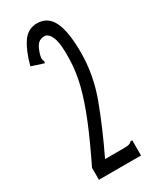

<svg xmlns="http://www.w3.org/2000/svg" viewBox="-167 -675 585 723"><g transform="rotate(-30 125.0 -313.5)"><path d="M37 -52Q82 -144 110 -213Q138 -282 152.5 -338.5Q167 -395 168 -451Q170 -516 158.5 -543.5Q147 -571 129 -571Q113 -571 102.5 -562Q92 -553 83 -527Q78 -511 78 -504Q78 -497 82 -489L80 -482L70 -485L27 -499Q42 -557 65.5 -592Q89 -627 129 -627Q176 -627 197 -583Q218 -539 218 -449Q218 -353 183 -258.5Q148 -164 96 -56H176Q193 -56 200 -58Q207 -60 213 -66H220V0H37Z"/></g></svg>

Font: Inconsolata UltraCondensed
Style: Regular
Weight: 400
Width: 1
Monospace: yes
Designer: Raph Levien, Cyreal, Brenton Simpson
Foundry: Raph Levien, Cyreal, Google
Version: Version 3.000; ttfautohint (v1.8.2.53-6de2)